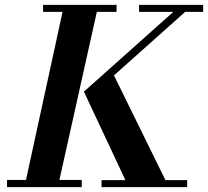

<svg xmlns="http://www.w3.org/2000/svg" viewBox="-20 -774 860 794"><path d="M81 0 245 -754H387L219 0ZM9 0V-30H318V0ZM400 0V-29H754V0ZM508 -9 327 -395 448 -469 674 -9ZM158 -725V-754H462V-725ZM327 -395 707 -734H756L376 -395ZM555 -725V-754H820V-725Z"/></svg>

Font: Libre Bodoni SemiBold
Style: Italic
Weight: 600
Italic angle: -13°
Version: Version 2.003